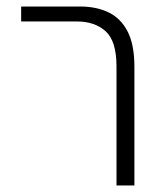

<svg xmlns="http://www.w3.org/2000/svg" viewBox="-20 -570 507 590"><path d="M338 0V-366Q338 -444 304.5 -474Q271 -504 217 -504H45V-550H226Q276 -550 313.5 -532Q351 -514 372 -473.5Q393 -433 393 -365V0Z"/></svg>

Font: Assistant ExtraLight Light
Style: Regular
Weight: 300
Version: Version 3.000